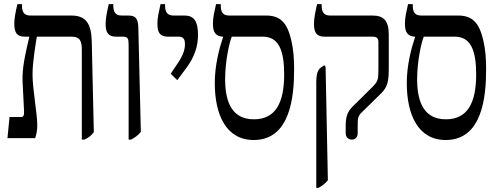

<svg xmlns="http://www.w3.org/2000/svg" viewBox="-20 -667 2407 927"><path d="M16 0H150C156 -20 160 -37 160 -62C160 -119 137 -237 137 -308C137 -369 154 -467 158 -490H325C370 -490 375 -464 375 -423V7H388C409 -3 421 -13 433 -29L423 -467C421 -557 392 -592 324 -592H126C96 -592 86 -610 86 -641V-647H64C55 -608 49 -579 49 -552C49 -509 62 -490 100 -490H121V-487C102 -405 86 -338 89 -272L96 -133C97 -113 95 -102 82 -102H26Z M601 7H613C631 -3 645 -12 660 -30L648 -531C647 -577 635 -592 600 -592H567C537 -592 527 -610 527 -641V-647H505C495 -602 490 -578 490 -551C490 -509 503 -490 541 -490H574C597 -490 601 -480 601 -452Z M836 -280 882 -342C921 -395 936 -447 936 -499C936 -565 916 -592 871 -592H818C790 -592 777 -606 777 -640V-647H755C746 -605 740 -582 740 -552C740 -507 754 -490 792 -490H843C869 -490 873 -472 873 -454C873 -424 862 -396 833 -354L804 -311Z M1205 9C1384 9 1400 -206 1400 -332C1400 -380 1398 -425 1385 -478C1366 -556 1334 -592 1265 -592H1086C1055 -592 1046 -610 1046 -640V-647H1023C1015 -608 1008 -584 1008 -552C1008 -512 1021 -491 1057 -490V-488C1039 -434 1017 -353 1017 -266C1017 -114 1071 9 1205 9ZM1067 -284C1067 -372 1087 -461 1099 -490H1249C1325 -490 1352 -425 1352 -308C1352 -173 1312 -91 1206 -91C1108 -91 1067 -162 1067 -284Z M1679 7C1697 7 1707 -6 1707 -25V-59C1707 -92 1707 -106 1726 -124L1822 -218C1849 -246 1857 -271 1857 -333V-500C1857 -569 1831 -592 1778 -592H1573C1543 -592 1533 -610 1533 -641V-647H1511C1502 -608 1496 -579 1496 -551C1496 -509 1509 -490 1547 -490H1778C1799 -490 1807 -483 1807 -463V-331C1807 -283 1804 -274 1781 -250L1681 -151C1656 -126 1649 -99 1649 -58V-25C1649 -5 1661 7 1679 7ZM1507 240H1518C1535 230 1551 219 1563 203L1552 -344L1546 -352L1532 -343C1514 -331 1507 -312 1507 -265Z M2132 9C2311 9 2327 -206 2327 -332C2327 -380 2325 -425 2312 -478C2293 -556 2261 -592 2192 -592H2013C1982 -592 1973 -610 1973 -640V-647H1950C1942 -608 1935 -584 1935 -552C1935 -512 1948 -491 1984 -490V-488C1966 -434 1944 -353 1944 -266C1944 -114 1998 9 2132 9ZM1994 -284C1994 -372 2014 -461 2026 -490H2176C2252 -490 2279 -425 2279 -308C2279 -173 2239 -91 2133 -91C2035 -91 1994 -162 1994 -284Z"/></svg>

Font: Noto Serif Hebrew Condensed Medium
Style: Regular
Weight: 500
Width: 3
Designer: Monotype Design Team
Foundry: Monotype Imaging Inc.
Version: Version 2.004